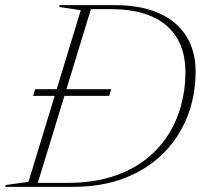

<svg xmlns="http://www.w3.org/2000/svg" viewBox="-58 -725 789 745"><path d="M70.5 -353 78.5 -379H373.5L365.5 -353ZM204 -15.5Q299.5 -15.5 373.8 -38.5Q448 -61.5 502.2 -102.5Q556.5 -143.5 591.8 -197.5Q627 -251.5 644.2 -314.5Q661.5 -377.5 661.5 -443.5Q661.5 -524 628 -578.8Q594.5 -633.5 530.2 -661.5Q466 -689.5 372.5 -689.5H258L272.5 -705H388Q488.5 -705 558.2 -674Q628 -643 664.5 -585.2Q701 -527.5 701 -448Q701 -354.5 669.2 -273.2Q637.5 -192 576.2 -130.5Q515 -69 426.8 -34.5Q338.5 0 225 0H57L52.5 -15.5ZM255.5 -685.5 171.5 -698 173.5 -705H299.5L84 0H-37.5L-36 -7L52.5 -19.5Z"/></svg>

Font: Newsreader 60pt ExtraLight
Style: Italic
Weight: 250
Italic angle: -17°
Designer: Hugues Gentile
Foundry: Production Type
Version: Version 1.003